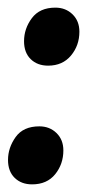

<svg xmlns="http://www.w3.org/2000/svg" viewBox="-20 -472 228 503"><path d="M106 -300Q78 -300 60.5 -317Q43 -334 43 -364Q43 -397 63.5 -424.5Q84 -452 125 -452Q152 -452 170 -434.5Q188 -417 188 -389Q188 -353 166 -326.5Q144 -300 106 -300ZM64 11Q36 11 18.5 -6Q1 -23 1 -53Q1 -85 21 -113Q41 -141 83 -141Q110 -141 128 -123.5Q146 -106 146 -78Q146 -42 124.5 -15.5Q103 11 64 11Z"/></svg>

Font: Faustina Light
Style: Bold Italic
Weight: 700
Italic angle: -8°
Version: Version 1.200